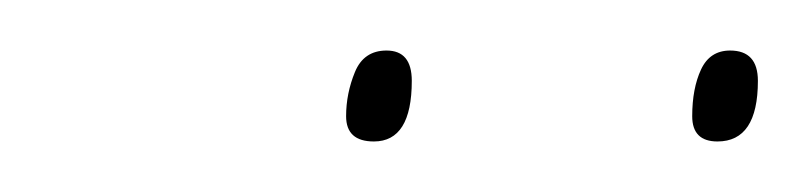

<svg xmlns="http://www.w3.org/2000/svg" viewBox="-20 -732 320 76"><path d="M264 -676Q254 -676 254 -686Q254 -697 257.5 -704.5Q261 -712 269 -712Q280 -712 280 -700Q280 -676 264 -676ZM128 -676Q117 -676 117 -686Q117 -695 120.5 -703.5Q124 -712 133 -712Q143 -712 143 -700Q143 -676 128 -676Z"/></svg>

Font: Georama SemiCondensed Thin
Style: Italic
Weight: 100
Width: 4
Italic angle: -9°
Designer: Jean-Baptiste Levee
Foundry: Production Type
Version: Version 1.000